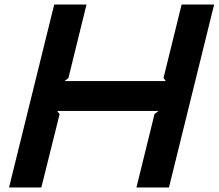

<svg xmlns="http://www.w3.org/2000/svg" viewBox="-20 -830 968 850"><path d="M728 0H584L664 -325L682 -339H233L244 -325L163 0H20L220 -810H363L283 -485L266 -471H714L704 -485L784 -810H928Z"/></svg>

Font: TypoPRO Sinkin Sans
Style: 600 SemiBold Italic
Weight: 600
Italic angle: -112°
Designer: Keith Bates
Foundry: K-Type
Version: Sinkin Sans (version 1.0)  by Keith Bates   •   © 2014   www